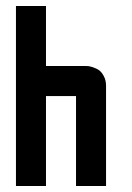

<svg xmlns="http://www.w3.org/2000/svg" viewBox="-20 -620 440 640"><path d="M333.5 -333.5V0H233.4V-299.8H133.3V0H33.2V-600.1H133.3V-399.9H266.6Q269.5 -399.9 273.9 -399.7Q278.3 -399.4 289.8 -395.8Q301.3 -392.1 310.1 -386Q318.8 -379.9 326.2 -366Q333.5 -352.1 333.5 -333.5Z"/></svg>

Font: Malkor
Style: Bold
Weight: 700
Version: Version 1.3